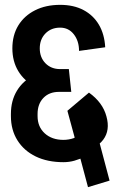

<svg xmlns="http://www.w3.org/2000/svg" viewBox="-20 -680 497 792"><path d="M242 -11Q176 -11 127.5 -34.5Q79 -58 52 -101Q25 -144 25 -201H135Q135 -157 164.5 -130Q194 -103 242 -103ZM228 -301Q169 -301 124.5 -323.5Q80 -346 55.5 -386.5Q31 -427 31 -481H144Q144 -443 167.5 -419Q191 -395 228 -395ZM25 -200V-211H135V-200ZM228 -301V-395H264L274 -301ZM306 -470Q306 -511 284.5 -538.5Q263 -566 228 -566V-660Q284 -660 324.5 -638.5Q365 -617 388 -578Q411 -539 414 -485ZM25 -210Q25 -265 50 -306Q75 -347 120 -369.5Q165 -392 223 -392V-301Q183 -301 159 -276Q135 -251 135 -210ZM31 -480Q31 -535 55.5 -575Q80 -615 124.5 -637.5Q169 -660 228 -660V-566Q191 -566 167.5 -542Q144 -518 144 -480ZM343 92 264 -204 355 -225 432 65ZM241 -11V-103Q264 -103 285 -110.5Q306 -118 331 -133L336 -36Q308 -23 286.5 -17Q265 -11 241 -11ZM419 -200Q435 -143 406 -104Q377 -65 306 -46L287 -115Q312 -122 320.5 -137.5Q329 -153 323 -175ZM347 -298Q404 -257 419 -200L323 -175Q316 -200 276 -232ZM347 -298 379 -121 292 -98 258 -223Z"/></svg>

Font: Akshar Light Medium
Style: Regular
Weight: 500
Version: Version 1.100